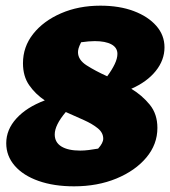

<svg xmlns="http://www.w3.org/2000/svg" viewBox="-20 -643 600 677"><path d="M241 14Q170 14 116 -5Q62 -24 32 -58.5Q2 -93 2 -138Q2 -186 38 -225.5Q74 -265 138 -289Q105 -311 83 -342.5Q61 -374 61 -420Q61 -478 97 -523.5Q133 -569 195 -596Q257 -623 334 -623Q401 -623 451.5 -604Q502 -585 531 -552Q560 -519 560 -476Q560 -431 529 -392.5Q498 -354 443 -330Q481 -307 508 -274Q535 -241 535 -192Q535 -134 496 -87.5Q457 -41 390.5 -13.5Q324 14 241 14ZM255 -459Q255 -432 285.5 -412.5Q316 -393 358 -374Q375 -397 384.5 -417Q394 -437 394 -453Q394 -475 373 -486.5Q352 -498 314 -498Q304 -498 292 -497Q280 -496 266 -494Q259 -480 257 -472.5Q255 -465 255 -459ZM173 -169Q173 -141 196.5 -126.5Q220 -112 263 -112Q277 -112 293 -114Q309 -116 326 -119Q344 -139 344 -154Q344 -175 325 -190.5Q306 -206 276 -219.5Q246 -233 212 -248Q173 -202 173 -169Z"/></svg>

Font: Piazzolla Black
Style: Italic
Weight: 900
Italic angle: -11.3°
Designer: Juan Pablo del Peral
Foundry: Huerta Tipografica
Version: Version 1.330